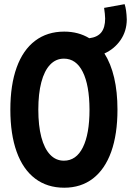

<svg xmlns="http://www.w3.org/2000/svg" viewBox="-20 -877 618 905"><path d="M472.2 -625Q502.4 -577.6 518.1 -510.7Q533.7 -443.8 533.7 -360.4Q533.7 -244.1 504.2 -161.6Q474.6 -79.1 418.2 -35.6Q361.8 7.8 282.7 7.8Q202.6 7.8 145.5 -35.4Q88.4 -78.6 58.6 -161.4Q28.8 -244.1 28.8 -360.4Q28.8 -476.6 58.6 -559.1Q88.4 -641.6 145.5 -684.8Q202.6 -728 282.7 -728Q349.6 -728 400.9 -696.8Q439.5 -701.7 457.5 -724.4Q475.6 -747.1 475.6 -789.6Q475.6 -797.9 474.1 -812.7Q472.7 -827.6 470.7 -839.8L567.4 -857.4Q576.2 -831.5 577.6 -784.7Q577.1 -730 548.1 -688Q519 -646 472.2 -625ZM401.9 -360.4Q401.4 -475.6 370.1 -538.1Q338.9 -600.6 281.2 -600.6Q243.2 -600.6 216.1 -572Q189 -543.5 174.8 -489.5Q160.6 -435.5 160.6 -360.4Q160.6 -284.7 174.8 -230.7Q189 -176.8 216.1 -148.2Q243.2 -119.6 281.2 -119.6Q339.4 -119.6 370.6 -182.4Q401.9 -245.1 401.9 -360.4Z"/></svg>

Font: Reddit Mono
Style: Bold
Weight: 700
Designer: Stephen Hutchings
Foundry: Reddit
Version: Version 1.009